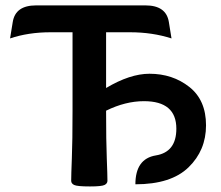

<svg xmlns="http://www.w3.org/2000/svg" viewBox="-20 -670 804 698"><path d="M365.7 -267.6Q365.7 -156.2 368.2 -94.7Q370.6 -33.2 370.6 -12.7Q370.6 -2.9 360.1 2.4Q349.6 7.8 307.1 7.8Q260.3 7.8 249.5 2.4Q238.8 -2.9 238.8 -12.7Q238.8 -33.2 241.2 -94.7Q243.7 -156.2 243.7 -267.6V-552.7H163.6Q83 -552.7 16.6 -530.3L26.4 -590.3Q36.1 -650.4 111.3 -650.4H508.8Q584 -650.4 593.8 -590.3L603.5 -530.3Q534.2 -552.7 452.6 -552.7H365.7V-350.1Q452.6 -401.9 523.4 -401.9Q607.4 -401.9 668.2 -354Q729 -306.2 729 -214.4Q729 -123.5 665.5 -61.8Q602.1 0 472.2 0Q472.2 -92.8 546.6 -105Q621.1 -117.2 621.1 -202.1Q621.1 -302.2 503.4 -302.2Q436 -302.2 365.7 -267.6Z"/></svg>

Font: Bainsley
Style: Bold
Weight: 700
Designer: Paul James MIller
Foundry: High-Logic / Made with FontCreator
Version: Version 1.411;March 28, 2021;FontCreator 13.0.0.2683 64-bit